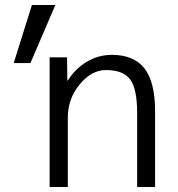

<svg xmlns="http://www.w3.org/2000/svg" viewBox="-20 -750 712 770"><path d="M108 -730H202L102 -497H35ZM179 -520H249L250 -427H252Q282 -475 328.5 -502.5Q375 -530 429 -530Q517 -530 559.5 -475.5Q602 -421 602 -303V0H530V-297Q530 -394 502 -431.5Q474 -469 405 -469Q347 -469 299.5 -411.5Q252 -354 252 -278V0H179Z"/></svg>

Font: Mplus 1p
Style: Regular
Weight: 400
Version: Version 1.061